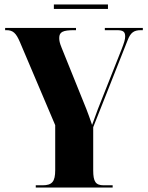

<svg xmlns="http://www.w3.org/2000/svg" viewBox="-20 -839 660 859"><path d="M221 -799H463V-819H221ZM140 0H484V-10H444C408 -10 397 -26 397 -77V-270L551 -659C564 -693 579 -704 610 -704H619V-714H449V-704H503C531 -704 540 -697 540 -676C540 -663 536 -649 523 -616L418 -351C410 -330 400 -303 392 -280C382 -310 374 -331 366 -352L255 -627C247 -647 245 -657 245 -669C245 -696 261 -704 312 -704H320V-714H3V-704H9C38 -704 52 -691 69 -651L227 -279V-78C227 -26 213 -10 170 -10H140Z"/></svg>

Font: Noto Serif Display ExtraCondensed Black
Style: Regular
Weight: 900
Width: 2
Designer: Monotype Design Team
Foundry: Monotype Imaging Inc.
Version: Version 2.009